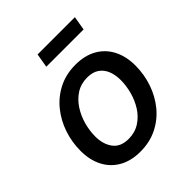

<svg xmlns="http://www.w3.org/2000/svg" viewBox="-201 -857 999 999"><g transform="rotate(-45 298.5 -357.0)"><path d="M257.8 11.2Q189.9 11.2 141.1 -16.4Q92.3 -43.9 66.2 -94.2Q40 -144.5 40 -211.9Q40 -276.9 60.5 -337.2Q81.1 -397.5 119.9 -445.1Q158.7 -492.7 213.9 -520.5Q269 -548.3 337.9 -548.3Q406.2 -548.3 455.1 -520.8Q503.9 -493.2 530 -442.9Q556.2 -392.6 556.2 -324.7Q556.2 -259.3 535.6 -199Q515.1 -138.7 476.1 -91.1Q437 -43.5 381.8 -16.1Q326.7 11.2 257.8 11.2ZM261.2 -79.1Q307.6 -79.1 343 -101.6Q378.4 -124 401.9 -160.6Q425.3 -197.3 437 -240.5Q448.7 -283.7 448.7 -324.7Q448.7 -363.8 436.5 -393.8Q424.3 -423.8 399.2 -440.9Q374 -458 334.5 -458Q288.1 -458 253.2 -435.5Q218.3 -413.1 194.6 -376.5Q170.9 -339.8 158.9 -296.6Q147 -253.4 147 -211.4Q147 -153.8 174.8 -116.5Q202.6 -79.1 261.2 -79.1ZM511.2 -725.1 498 -647.9H223.6L236.8 -725.1Z"/></g></svg>

Font: Inter 17pt Medium
Style: Italic
Weight: 500
Italic angle: -9.3988°
Version: Version 4.001;git-66647c0bb